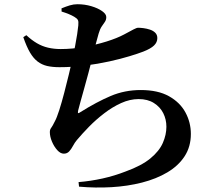

<svg xmlns="http://www.w3.org/2000/svg" viewBox="-20 -818 1040 891"><path d="M102.2 -654.7Q126.6 -632 151.1 -617.6Q175.6 -603.2 203 -596.8Q230.3 -590.4 261.8 -590.4Q315.2 -590.4 370.6 -600.3Q426 -610.2 474.9 -625.5Q523.7 -640.9 555.5 -657.9Q585.5 -674.1 599.8 -681.6Q614.2 -689.2 620.9 -689.2Q631.5 -689.2 646.3 -687.3Q661 -685.4 675.7 -680.6Q690.5 -675.8 700.3 -666.2Q710.1 -656.6 710.1 -641.1Q710.1 -621.6 694.7 -606.8Q679.4 -592 645.1 -578.6Q621.5 -569.5 580.8 -557.1Q540.2 -544.7 487.7 -533.1Q435.2 -521.5 375.9 -513.8Q316.6 -506.2 255.9 -506.2Q223.5 -506.2 198.9 -511.8Q174.4 -517.5 154.8 -532.3Q135.2 -547.2 119.2 -574.3Q103.3 -601.5 88.1 -645.5ZM265.8 -764.4 265.5 -779.2Q286.4 -787.8 303.9 -793.1Q321.5 -798.4 339.1 -798.4Q373.2 -798.4 403.8 -789.3Q434.4 -780.2 453.8 -766.5Q473.2 -752.8 473.2 -738.9Q473.2 -725.8 466.7 -716.5Q460.3 -707.2 452.1 -695.3Q443.9 -683.4 437.7 -662.1Q431 -640.1 423.5 -610.5Q416 -580.9 407.2 -544.2Q399.4 -514.1 390.2 -478.8Q380.9 -443.6 371.2 -409.4Q361.5 -375.2 354.1 -348.1Q346.7 -320.9 342.6 -305.1Q340.5 -295.6 342.5 -293.5Q344.5 -291.3 353.3 -297.8Q428.6 -345 493.7 -372.6Q558.9 -400.2 633.1 -400.2Q713.1 -400.2 764.3 -371.4Q815.6 -342.6 840.6 -296.2Q865.7 -249.8 865.7 -196.5Q865.7 -137.2 836.7 -92.8Q807.8 -48.4 756.6 -18.1Q705.5 12.2 639 29.2Q572.5 46.2 497.6 50.6Q422.7 54.9 346.8 48.2L344.5 27.1Q401.3 22.4 456.2 10.2Q511.1 -2 562.6 -22.1Q636.5 -48.8 677.7 -82.7Q719 -116.7 735.6 -154.7Q752.2 -192.6 752.2 -229.8Q752.2 -263.9 737.6 -292.9Q723 -321.8 694.1 -340Q665.3 -358.2 623.3 -358.2Q582.8 -358.2 542.1 -339.7Q501.5 -321.3 463.4 -292Q425.2 -262.7 393 -229.8Q360.9 -196.9 336.5 -167.8Q326.9 -156.5 318.9 -141.4Q310.9 -126.3 301.2 -115.6Q291.5 -104.9 276.2 -104.9Q260.4 -104.9 245.6 -121.4Q230.8 -137.9 221.1 -161Q211.3 -184.1 211.3 -205.1Q211.3 -216.7 217.2 -224.2Q223.1 -231.8 233.8 -253.5Q243.5 -270.9 255 -306.9Q266.5 -342.9 277.9 -386.8Q289.3 -430.7 299.5 -472.6Q309.6 -514.6 316.3 -544.7Q323.3 -575.9 328.7 -605.2Q334.2 -634.5 338.1 -659.2Q342 -683.9 343.4 -700.2Q345.2 -718.4 341.2 -725.5Q337.3 -732.7 324.6 -740.1Q313.3 -746.8 299.4 -752.5Q285.5 -758.3 265.8 -764.4Z"/></svg>

Font: Early Summer Mincho VF
Style: Regular
Weight: 250
Designer: GuiWonder
Version: Version 1.002